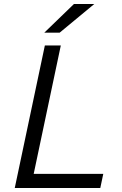

<svg xmlns="http://www.w3.org/2000/svg" viewBox="-20 -943 613 963"><path d="M54 0 205 -715H285L149 -71H498L483 0ZM202 -779 351 -923H453L279 -779Z"/></svg>

Font: Wix Madefor Text
Style: Italic
Weight: 400
Italic angle: -12°
Designer: Dalton Maag Ltd
Foundry: Dalton Maag Ltd
Version: Version 3.100